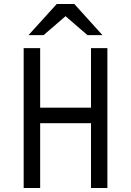

<svg xmlns="http://www.w3.org/2000/svg" viewBox="-20 -941 656 961"><path d="M98.5 0V-700H181V-402H435.5V-700H517.5V0H435.5V-324.5H181V0ZM122.5 -765 264 -921H352L493 -765H418L308 -860L198 -765Z"/></svg>

Font: Overpass Mono
Style: Regular
Weight: 400
Designer: Delve Withrington, Dave Bailey
Foundry: Delve Fonts LLC
Version: Version 4.000